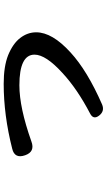

<svg xmlns="http://www.w3.org/2000/svg" viewBox="211 -783 578 1040"><g transform="rotate(-90 500.0 -263.0)"><path d="M394 -15Q370 -46 405 -64Q539 -134 625 -214Q724 -304 724 -365Q724 -447 558 -447Q437 -447 254 -382Q198 -361 179 -416Q159 -473 215 -486Q396 -532 566 -532Q660 -532 721 -508Q784 -482 814 -443Q845 -403 845 -356Q845 -269 736 -170Q637 -79 454 1Q418 16 394 -15Z"/></g></svg>

Font: MaokenZhuyuanTi
Style: Regular
Weight: 400
Designer: Fontworks Inc & LongZhuTi team: ZERO子、时光羊、荆南、频凡、刘鹏、Little White Dog、帆影Magmeta、奈白不弍、白日月球、ChaoTawei、雨三（排名不分先后）
Version: Version 1.000; 20230222